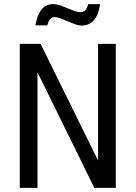

<svg xmlns="http://www.w3.org/2000/svg" viewBox="-20 -912 658 932"><path d="M456 -699H542V0H438L163 -559H162V0H76V-699H177L455 -135H456ZM408 -892H466Q451 -788 376 -788Q359 -788 333.5 -798.5Q308 -809 283.5 -819Q259 -829 243 -829Q220 -829 210 -789H152Q169 -892 238 -892Q257 -892 281.5 -882.5Q306 -873 330 -863Q354 -853 371 -853Q398 -853 408 -892Z"/></svg>

Font: Fragment Mono SC
Style: Regular
Weight: 400
Monospace: yes
Designer: Wei Huang based on Nimbus Sans by URW Studio, based on Helvetica by Max Miedinger.
Foundry: Wei Huang
Version: Version 1.012; ttfautohint (v1.8.4.7-5d5b)